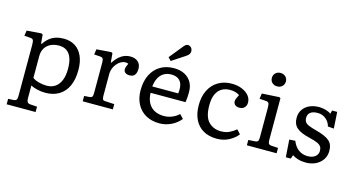

<svg xmlns="http://www.w3.org/2000/svg" viewBox="-99 -1202 3389 1839"><g transform="rotate(15 1595.0 -283.0)"><path d="M41 216V162L98 159Q112 158 121 149Q130 140 130 112V-396Q130 -434 122.5 -445.5Q115 -457 90 -458L35 -462L43 -515L186 -526L201 -519L209 -430H216Q240 -466 268 -488.5Q296 -511 331 -522Q366 -533 409 -533Q474 -533 521.5 -503Q569 -473 594.5 -415.5Q620 -358 620 -277Q620 -184 590 -119Q560 -54 503.5 -20Q447 14 369 14Q329 14 288.5 4.5Q248 -5 223 -19V109Q223 132 230.5 144Q238 156 257 158L328 163V216ZM364 -55Q413 -55 448 -79Q483 -103 502 -149.5Q521 -196 521 -263Q521 -327 505.5 -370Q490 -413 459 -435Q428 -457 381 -457Q333 -457 297.5 -439Q262 -421 242.5 -388.5Q223 -356 223 -310V-95Q244 -77 284 -66Q324 -55 364 -55Z M737 0V-53L792 -57Q810 -59 816 -69Q822 -79 822 -105V-401Q822 -434 815 -445.5Q808 -457 785 -458L727 -462L735 -515L880 -526L893 -519L901 -429H907Q939 -480 979.5 -506.5Q1020 -533 1067 -533Q1117 -533 1145 -507.5Q1173 -482 1173 -438Q1173 -413 1166 -394.5Q1159 -376 1144 -366Q1129 -356 1106 -356Q1077 -356 1062 -368.5Q1047 -381 1047 -402Q1047 -409 1049 -417Q1051 -425 1055 -435.5Q1059 -446 1066 -460Q1042 -471 1015.5 -463.5Q989 -456 966 -434.5Q943 -413 929 -382.5Q915 -352 915 -318V-103Q915 -80 920 -69Q925 -58 944 -57L1036 -52V0Z M1500 14Q1422 14 1365 -18Q1308 -50 1276.5 -109Q1245 -168 1245 -247Q1245 -336 1277 -400Q1309 -464 1366.5 -498.5Q1424 -533 1502 -533Q1562 -533 1606 -510.5Q1650 -488 1674 -447Q1698 -406 1698 -349Q1698 -323 1696.5 -298.5Q1695 -274 1690 -247H1344Q1346 -187 1368.5 -146.5Q1391 -106 1430.5 -85.5Q1470 -65 1523 -65Q1564 -65 1602.5 -80.5Q1641 -96 1671 -124L1708 -85Q1671 -39 1615.5 -12.5Q1560 14 1500 14ZM1344 -310H1601Q1603 -320 1603.5 -330.5Q1604 -341 1604 -353Q1604 -408 1575.5 -438Q1547 -468 1492 -468Q1451 -468 1419.5 -450Q1388 -432 1369 -397Q1350 -362 1344 -310ZM1451 -591 1422 -621 1529 -753Q1541 -768 1550.5 -775Q1560 -782 1571 -782Q1586 -782 1596.5 -774.5Q1607 -767 1612.5 -755.5Q1618 -744 1618 -731Q1618 -715 1609 -702Q1600 -689 1583 -678Z M2069 14Q1991 14 1935.5 -17.5Q1880 -49 1850 -109Q1820 -169 1820 -253Q1820 -339 1851.5 -401.5Q1883 -464 1940.5 -498.5Q1998 -533 2074 -533Q2130 -533 2174.5 -515Q2219 -497 2244.5 -466.5Q2270 -436 2270 -396Q2270 -376 2261.5 -361Q2253 -346 2238.5 -337.5Q2224 -329 2204 -329Q2174 -329 2158.5 -342.5Q2143 -356 2143 -378Q2143 -390 2149 -405Q2155 -420 2168 -445Q2151 -457 2127.5 -464Q2104 -471 2073 -471Q2029 -471 1994 -451.5Q1959 -432 1938.5 -389.5Q1918 -347 1918 -278Q1918 -163 1966 -114Q2014 -65 2089 -65Q2138 -65 2174 -83Q2210 -101 2237 -124L2274 -84Q2240 -41 2187 -13.5Q2134 14 2069 14Z M2365 0V-53L2432 -57Q2453 -59 2459.5 -69.5Q2466 -80 2466 -108V-398Q2466 -434 2458.5 -445.5Q2451 -457 2427 -458L2367 -462L2375 -516L2546 -526L2559 -519V-104Q2559 -85 2564 -72Q2569 -59 2594 -57L2660 -53V0ZM2498 -620Q2468 -620 2448.5 -638.5Q2429 -657 2429 -686Q2429 -715 2448.5 -734Q2468 -753 2498 -753Q2528 -753 2548 -734.5Q2568 -716 2568 -687Q2568 -658 2548.5 -639Q2529 -620 2498 -620Z M2755 14 2743 -158 2802 -162Q2816 -126 2838 -101Q2860 -76 2889 -63Q2918 -50 2953 -50Q3000 -50 3027.5 -72Q3055 -94 3055 -130Q3055 -154 3044.5 -170.5Q3034 -187 3007 -199.5Q2980 -212 2929 -224Q2881 -235 2848 -249Q2815 -263 2795 -281.5Q2775 -300 2766 -323.5Q2757 -347 2757 -378Q2757 -426 2781 -461Q2805 -496 2846.5 -514.5Q2888 -533 2940 -533Q2972 -533 3006 -523.5Q3040 -514 3059 -499L3067 -533H3118L3128 -370L3068 -375Q3058 -417 3023.5 -446Q2989 -475 2942 -475Q2894 -475 2869.5 -456Q2845 -437 2845 -402Q2845 -376 2856.5 -360Q2868 -344 2895 -333Q2922 -322 2967 -310Q3017 -297 3051 -282Q3085 -267 3105 -249Q3125 -231 3133.5 -207Q3142 -183 3142 -152Q3142 -103 3117 -65.5Q3092 -28 3049 -7Q3006 14 2951 14Q2909 14 2874.5 3.5Q2840 -7 2817 -23L2804 14Z"/></g></svg>

Font: Literata Variable Black
Style: Regular
Weight: 900
Designer: Latin by Veronika Burian and Jose Scaglione. Greek by Irene Vlachou. Cyrillic by Vera Evstafieva.
Foundry: TypeTogether
Version: Version 3.021